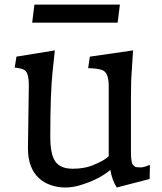

<svg xmlns="http://www.w3.org/2000/svg" viewBox="-20 -811 707 839"><path d="M628.9 -88.9 632.8 -89.4H635.3L633.8 -28.8L490.2 8.3Q469.2 -24.4 462.4 -68.4Q409.7 -24.4 324.2 0Q294.9 8.3 263.9 8.3Q232.9 8.3 202.4 -2Q171.9 -12.2 149.4 -33.2Q102.1 -77.6 102.1 -163.1L106 -439Q106 -487.8 90.8 -502Q79.6 -512.2 44.4 -515.6L51.8 -563.5L219.7 -590.8L210 -500Q199.7 -406.2 199.7 -214.8Q199.7 -136.7 221.7 -105.5Q243.2 -73.7 297.9 -73.7Q347.2 -73.7 383.3 -87.9Q440.9 -111.3 456.1 -129.9L455.1 -129.4V-434.1Q455.1 -485.4 435.1 -500Q419.4 -512.2 365.2 -513.2L372.6 -563.5L561.5 -590.8Q560.1 -565.4 558.6 -546.9L556.6 -514.2Q555.7 -498 554.7 -485.1Q553.7 -472.2 553.2 -458Q552.2 -429.7 552.2 -381.3V-148.9Q552.2 -102.1 560.3 -91.8Q568.4 -81.5 575.4 -80.6Q582.5 -79.6 590.8 -79.6H595.2Q610.4 -79.6 628.9 -88.9ZM130.4 -791H503.9L494.1 -711.9H120.6Z"/></svg>

Font: HeadlandOne
Style: Regular
Weight: 400
Designer: Gary Lonergan
Foundry: Sorkin Type Co.
Version: Version 1.002